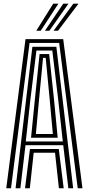

<svg xmlns="http://www.w3.org/2000/svg" viewBox="-20 -1010 476 1030"><path d="M13.6 0 116.9 -800H319.1L422.4 0H397L297.4 -779.7H138.6L39 0ZM114.3 0 140.7 -210.7H295.3L321.7 0H296L275.2 -190.6H160.8L140 0ZM63.5 0 153.7 -759.1H282.3L372.5 0H346.7L319.3 -230.9H116.7L89.3 0ZM118.3 -251H316.9L292 -477.4L260.6 -738.8H175.4L143.2 -477.4ZM146.5 -271.1 167.2 -477.4 192.3 -719.9H243.7L269.6 -477.4L289.5 -271.1ZM172.5 -291.2H263.5L246.5 -477.4L225.2 -699.4H210.8L189.6 -477.4ZM174.5 -845 265.5 -990.3H293.2L198.5 -845ZM267.3 -845 373.3 -990.3H401.1L291.3 -845ZM221 -845 319.4 -990.3H347.2L244.8 -845Z"/></svg>

Font: Big Shoulders Inline Thin
Style: Regular
Weight: 100
Designer: Patric King
Foundry: XO Type Co
Version: Version 2.002